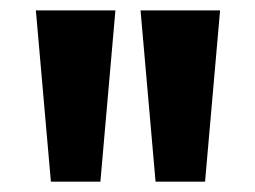

<svg xmlns="http://www.w3.org/2000/svg" viewBox="-20 -802 495 372"><path d="M252.3 -781.8 281.4 -450H377.3L406.4 -781.8ZM49.5 -781.8 78.6 -450H174.5L203.6 -781.8Z"/></svg>

Font: Spartan MB ExtBd
Style: Regular
Weight: 800
Designer: Matt Bailey, Mirko Velimirovic
Foundry: Matt Bailey
Version: Version 1.005